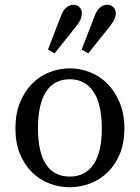

<svg xmlns="http://www.w3.org/2000/svg" viewBox="-20 -776 589 809"><path d="M274 13Q230 13 189 -2.5Q148 -18 116 -49Q84 -80 64.5 -126.5Q45 -173 45 -235Q45 -297 64.5 -344.5Q84 -392 116 -424Q148 -456 189 -472Q230 -488 274 -488Q317 -488 358.5 -472Q400 -456 432 -424Q464 -392 484 -344.5Q504 -297 504 -235Q504 -173 484.5 -126.5Q465 -80 432.5 -49Q400 -18 358.5 -2.5Q317 13 274 13ZM274 -32Q339 -32 374 -83Q409 -134 409 -235Q409 -337 374 -389.5Q339 -442 274 -442Q208 -442 174 -389.5Q140 -337 140 -235Q140 -134 174 -83Q208 -32 274 -32ZM182 -567 237 -709Q247 -736 261.5 -746Q276 -756 290 -756Q304 -756 314.5 -746Q325 -736 325 -719Q325 -711 321 -698.5Q317 -686 303 -668L210 -551ZM324 -567 379 -709Q389 -736 403.5 -746Q418 -756 432 -756Q447 -756 457.5 -746Q468 -736 468 -719Q468 -711 463.5 -698.5Q459 -686 445 -668L352 -551Z"/></svg>

Font: Source Serif Pro
Style: Regular
Weight: 400
Designer: Frank Grießhammer
Foundry: Adobe Systems Incorporated
Version: Version 2.000;PS 1.000;hotconv 16.6.51;makeotf.lib2.5.65220